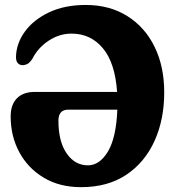

<svg xmlns="http://www.w3.org/2000/svg" viewBox="-20 -737 707 774"><path d="M23 -267.5Q23 -315.5 48.5 -341Q74 -366.5 120.5 -366.5H452Q444 -483.5 394.8 -542.5Q345.5 -601.5 268.5 -601.5Q219.5 -601.5 176.2 -573Q133 -544.5 110.5 -500Q99 -482.5 88.2 -478Q77.5 -473.5 68.5 -474.5Q59 -475 51.8 -482.5Q44.5 -490 44.5 -507.5Q45.5 -561.5 80.2 -609.5Q115 -657.5 177.8 -687.2Q240.5 -717 325.5 -717Q422 -717 493.2 -672.2Q564.5 -627.5 603.2 -548.2Q642 -469 642 -364.5Q642 -255 602.8 -168.5Q563.5 -82 488.8 -32.2Q414 17.5 307 17.5Q220 17.5 156.2 -20.8Q92.5 -59 57.8 -123.5Q23 -188 23 -267.5ZM334.5 -70.5Q381.5 -70.5 415 -126Q448.5 -181.5 453 -295H255.5Q215.5 -295 215.5 -250.5Q215.5 -166.5 248.8 -118.5Q282 -70.5 334.5 -70.5Z"/></svg>

Font: Fraunces 144pt S100
Style: Bold
Weight: 700
Version: Version 1.000; ttfautohint (v1.8.3)